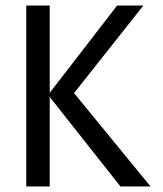

<svg xmlns="http://www.w3.org/2000/svg" viewBox="-20 -675 590 695"><path d="M160 0H75V-655H160V-339L404 -655H499L248 -338L525 0H416L160 -324Z"/></svg>

Font: RopaSansRegular
Style: Regular
Weight: 400
Designer: Botio Nikoltchev
Foundry: Botjo Nikoltchev
Version: Version 1.002